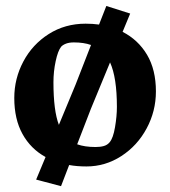

<svg xmlns="http://www.w3.org/2000/svg" viewBox="-20 -557 582 656"><path d="M512.7 -244.6Q512.7 -177.2 481 -118.2Q449.2 -59.1 394.5 -23.7Q339.8 11.7 275.4 11.7Q242.7 11.7 216.3 6.8L188.5 79.1L103.5 56.6L135.7 -20.5Q85 -48.3 56.9 -99.1Q28.8 -149.9 28.8 -222.2Q28.8 -288.6 59.8 -346.9Q90.8 -405.3 146.5 -440.7Q202.1 -476.1 272.5 -476.1Q296.4 -476.1 318.4 -473.1L343.3 -536.6L424.8 -510.7L398.9 -448.2Q452.1 -420.9 482.4 -369.9Q512.7 -318.8 512.7 -244.6ZM181.2 -130.4 238.3 -268.1 291 -403.3Q266.1 -412.1 232.4 -412.1Q216.8 -412.1 205.8 -408Q194.8 -403.8 189 -397.5Q177.7 -383.3 170.2 -347.9Q162.6 -312.5 162.6 -275.9Q162.6 -178.7 181.2 -130.4ZM379.4 -191.9Q379.4 -292.5 356 -343.8L290.5 -185.1L243.7 -64Q269.5 -54.7 306.6 -54.7Q322.8 -54.7 334.7 -58.1Q346.7 -61.5 354.5 -70.8Q366.7 -85 373 -122.6Q379.4 -160.2 379.4 -191.9Z"/></svg>

Font: Vesper Libre
Style: Bold
Weight: 700
Designer: Robert Keller & Kimya Gandhi
Foundry: Mota Italic
Version: Version 1.058